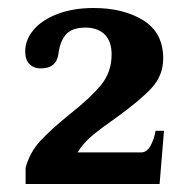

<svg xmlns="http://www.w3.org/2000/svg" viewBox="-20 -727 483 480"><path d="M44 -308Q55 -347 81 -375Q107 -403 155 -442Q207 -483 233 -515Q259 -547 259 -591Q259 -624 241.5 -641Q224 -658 194 -658Q160 -658 145 -641Q130 -624 126 -592Q121 -556 82 -556Q64 -556 53.5 -567Q43 -578 43 -598Q43 -628 64.5 -653Q86 -678 125 -692.5Q164 -707 214 -707Q289 -707 338.5 -676Q388 -645 388 -581Q388 -538 358.5 -506.5Q329 -475 272 -434Q232 -406 210 -387.5Q188 -369 174 -346H333Q347 -346 356 -362Q365 -378 369 -400H390L379 -267H44Z"/></svg>

Font: Taviraj DemiBold
Style: Regular
Weight: 600
Designer: Katatrad Team
Foundry: CadsonDemak
Version: Version 1.030